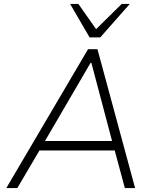

<svg xmlns="http://www.w3.org/2000/svg" viewBox="-20 -955 796 975"><path d="M12 0 427 -705H475L666 0H614L559 -204L590 -191H154L188 -204L68 0ZM440 -636 202 -228 179 -239H581L552 -228L444 -636ZM435 -765 336 -935H378L468 -807L598 -935H639L489 -765Z"/></svg>

Font: Nunito Sans 7pt ExtraLight
Style: Italic
Weight: 250
Italic angle: -9°
Designer: Vernon Adams
Foundry: Vernon Adams
Version: Version 3.101;gftools[0.9.27]